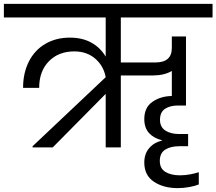

<svg xmlns="http://www.w3.org/2000/svg" viewBox="-47 -760 1116 990"><path d="M576 -670V-438H755Q839 -438 839 -513V-572H912V-216H871Q830 -216 804 -199Q778 -182 778 -142Q778 -105 805.5 -87Q833 -69 876 -69H923V-6H876Q833 -6 805 11.5Q777 29 777 70Q777 109 806 126.5Q835 144 881 144Q907 144 933.5 139Q960 134 978 128V191Q959 199 929 204.5Q899 210 869 210Q796 210 746.5 177Q697 144 697 78Q697 33 722.5 3.5Q748 -26 788 -35V-37Q746 -47 721.5 -74Q697 -101 697 -146Q697 -206 739 -235Q781 -264 839 -265V-394Q799 -371 743 -371H576V0H498V-276L225 0H121V-6L498 -362Q487 -421 443.5 -458Q400 -495 336 -495Q255 -495 205 -444Q155 -393 155 -307H72Q72 -384 102 -443Q132 -502 187 -534Q242 -566 313 -566Q377 -566 423.5 -540.5Q470 -515 498 -468V-670H-27V-740H1049V-670Z"/></svg>

Font: DVN-Poppins
Style: Regular
Weight: 400
Designer: Ninad Kale (Devanagari), Jonny Pinhorn (Latin)
Foundry: Indian Type Foundry
Version: 4.004